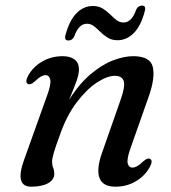

<svg xmlns="http://www.w3.org/2000/svg" viewBox="-20 -674 626 704"><path d="M82.5 -366Q70.5 -372 83 -396Q101 -429 134.8 -448.5Q168.5 -468 210 -468Q237.5 -468 253.5 -455.8Q269.5 -443.5 269.5 -419.5Q269.5 -401 260 -375.2Q250.5 -349.5 233.5 -308Q270.5 -367 312.5 -402.2Q354.5 -437.5 395 -452.8Q435.5 -468 468 -468Q531 -468 540.2 -428.5Q549.5 -389 525.5 -320.5L458.5 -130.5Q444.5 -91 448.2 -75.2Q452 -59.5 465.5 -59.5Q473.5 -59.5 482.8 -64.5Q492 -69.5 505.5 -82.5Q520.5 -96 530 -91.5Q542 -85.5 529.5 -62Q511.5 -29 478 -9.2Q444.5 10.5 403.5 10.5Q357 10.5 345 -21Q333 -52.5 353 -110.5L421.5 -306Q439.5 -356 433.8 -376Q428 -396 401 -396Q373.5 -396 336 -371.8Q298.5 -347.5 261.8 -299.5Q225 -251.5 199.5 -179Q182.5 -132.5 176.8 -112.2Q171 -92 171 -81Q171 -67.5 175 -58.5Q179 -49.5 179 -36.5Q179 -15 156.2 -2.2Q133.5 10.5 94.5 10.5Q33 10.5 68 -87L154 -327.5Q168 -366.5 164.2 -382.5Q160.5 -398.5 147 -398.5Q139 -398.5 129.8 -393.2Q120.5 -388 107 -375Q91.5 -361.5 82.5 -366ZM411 -526.5Q390 -526.5 375 -535.8Q360 -545 348 -557Q336 -569 324.5 -578Q313 -587 298.5 -587Q268.5 -587 252 -540Q245 -525.5 231 -525.5Q214 -525.5 220.5 -547Q234.5 -599 260.5 -625.5Q286.5 -652 320.5 -652Q341.5 -652 356.5 -642.8Q371.5 -633.5 383.5 -621.5Q395.5 -609.5 407 -600.5Q418.5 -591.5 433 -591.5Q463 -591.5 479.5 -639Q486.5 -653.5 500.5 -653.5Q517 -653.5 510.5 -632Q497 -579.5 470.8 -553Q444.5 -526.5 411 -526.5Z"/></svg>

Font: Fraunces 9pt S000
Style: Italic
Weight: 400
Italic angle: -16°
Version: Version 1.000; ttfautohint (v1.8.3)